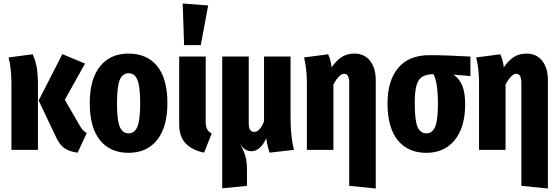

<svg xmlns="http://www.w3.org/2000/svg" viewBox="-20 -853 3180 1093"><path d="M349 -285 435 -136Q445 -119 453.5 -110.5Q462 -102 474 -96L422 16Q377 11 347 -9.5Q317 -30 295 -81L200 -281L335 -545L464 -491ZM196 -362V0H45V-380Q45 -460 29 -526L166 -544Q181 -512 188.5 -472.5Q196 -433 196 -362Z M933 -265Q933 -130 874.5 -56.5Q816 17 712 17Q608 17 549.5 -54.5Q491 -126 491 -266Q491 -403 549.5 -475.5Q608 -548 712 -548Q816 -548 874.5 -477Q933 -406 933 -265ZM646 -266Q646 -170 661.5 -132Q677 -94 712 -94Q747 -94 762.5 -132.5Q778 -171 778 -265Q778 -360 762.5 -398Q747 -436 712 -436Q677 -436 661.5 -397.5Q646 -359 646 -266Z M1151 -159Q1151 -133 1158.5 -118.5Q1166 -104 1185 -93L1142 16Q1073 2 1036.5 -37Q1000 -76 1000 -146V-531H1151ZM1020 -833 1165 -822 1123 -596H1028Z M1515 16Q1501 -23 1496 -66Q1480 -31 1458.5 -11.5Q1437 8 1412 8Q1393 8 1377 -1.5Q1361 -11 1346 -35Q1367 3 1376.5 34.5Q1386 66 1386 117V205L1245 219V-531H1396V-153Q1396 -125 1404 -113.5Q1412 -102 1427 -102Q1459 -102 1483 -162V-531H1634V-182Q1634 -80 1653 0Z M2119 -397V220L1968 205V-381Q1968 -433 1939 -433Q1911 -433 1878 -372V0H1727V-380Q1727 -460 1711 -526L1848 -544Q1863 -512 1868 -470Q1895 -509 1925.5 -528.5Q1956 -548 1997 -548Q2054 -548 2086.5 -507Q2119 -466 2119 -397Z M2658 -420 2562 -428Q2598 -402 2613 -362Q2628 -322 2628 -260Q2628 -129 2569 -56Q2510 17 2407 17Q2303 17 2244.5 -54.5Q2186 -126 2186 -266Q2186 -393 2246.5 -466Q2307 -539 2425 -539Q2518 -539 2658 -531ZM2473 -260Q2473 -386 2447 -431Q2407 -430 2384 -416Q2361 -402 2351 -366.5Q2341 -331 2341 -265Q2341 -169 2356.5 -131.5Q2372 -94 2407 -94Q2442 -94 2457.5 -132Q2473 -170 2473 -260Z M3099 -397V220L2948 205V-381Q2948 -433 2919 -433Q2891 -433 2858 -372V0H2707V-380Q2707 -460 2691 -526L2828 -544Q2843 -512 2848 -470Q2875 -509 2905.5 -528.5Q2936 -548 2977 -548Q3034 -548 3066.5 -507Q3099 -466 3099 -397Z"/></svg>

Font: Fira Sans Extra Condensed
Style: Bold
Weight: 700
Width: 1
Designer: Carrois Corporate & Edenspiekermann AG
Foundry: Carrois Corporate GbR & Edenspiekermann AG
Version: Version 4.203